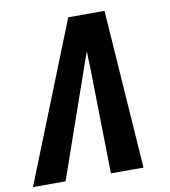

<svg xmlns="http://www.w3.org/2000/svg" viewBox="-94 -806 777 876"><g transform="rotate(-10 294.0 -367.5)"><path d="M-12 0 281 -735H449L500 0H349L340 -490Q339 -509 338.5 -528.5Q338 -548 338 -567Q330 -548 323.5 -528.5Q317 -509 310 -490L139 0Z"/></g></svg>

Font: Iosevka Heavy Extended Oblique
Style: Regular
Weight: 900
Width: 7
Italic angle: -9°
Monospace: yes
Designer: Belleve Invis
Foundry: Belleve Invis
Version: Version 32.5.0; ttfautohint (v1.8.4)